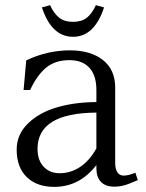

<svg xmlns="http://www.w3.org/2000/svg" viewBox="-20 -712 568 747"><path d="M252 -516.1Q332.5 -516.1 380.4 -478.5Q428.2 -440.9 428.2 -371.1V-77.1Q428.2 -54.2 436.8 -41.5Q445.3 -28.8 460.9 -28.8Q480 -28.8 506.8 -40L516.1 -11.2Q481 4.4 462.2 9.3Q443.4 14.2 424.8 14.2Q390.1 14.2 372.6 -4.6Q355 -23.4 355 -56.2V-69.8Q289.6 15.1 190.9 15.1Q123.5 15.1 84.2 -22.9Q44.9 -61 44.9 -129.9Q44.9 -189 88.9 -231.7Q132.8 -274.4 201.7 -294.4Q270.5 -314.5 355 -314.9V-361.8Q355 -418.9 327.6 -448.5Q300.3 -478 250 -478Q194.8 -478 159.4 -448.7Q124 -419.4 97.2 -361.8H71.8L82 -477.1Q164.1 -516.1 252 -516.1ZM126 -132.8Q126 -88.9 149.7 -63.5Q173.3 -38.1 211.9 -38.1Q255.9 -38.1 292.5 -63Q329.1 -87.9 355 -134.8V-273.9Q126 -272.5 126 -132.8ZM143.1 -683.1Q180.7 -568.8 264.2 -568.8Q347.2 -568.8 384.8 -683.1L353 -691.9Q338.4 -659.7 318.1 -643.3Q297.9 -627 264.2 -627Q230.5 -627 210 -643.3Q189.5 -659.7 174.8 -691.9Z"/></svg>

Font: LT Superior Serif
Style: Regular
Weight: 400
Designer: Daniel Lyons
Foundry: LyonsType
Version: Version 2.120;FEAKit 1.0